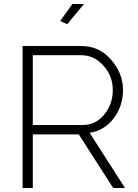

<svg xmlns="http://www.w3.org/2000/svg" viewBox="-20 -940 689 960"><path d="M400 -920 316 -819 281 -835 342 -920ZM144 0H93V-710H388Q475 -710 535 -642Q595 -574 595 -490Q595 -410 548.5 -348.5Q502 -287 428 -276L605 0H546L374 -268H144ZM144 -664V-315H393Q459 -315 501.5 -367.5Q544 -420 544 -490Q544 -559 497.5 -611.5Q451 -664 386 -664Z"/></svg>

Font: Raleway
Style: Light
Weight: 300
Designer: Matt McInerney, Pablo Impallari, Rodrigo Fuenzalida
Foundry: Matt McInerney, Pablo Impallari, Rodrigo Fuenzalida
Version: Version 3.000